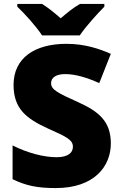

<svg xmlns="http://www.w3.org/2000/svg" viewBox="-20 -1040 617 977"><path d="M194 -860H386C417 -906 477 -972 511 -1006V-1020H387C352 -1000 324 -977 289 -947C254 -977 229 -998 194 -1020H68V-1006C106 -970 164 -906 194 -860ZM544 -310C544 -421 484 -472 380 -519C274 -567 240 -583 240 -617C240 -643 262 -663 312 -663C363 -663 424 -645 485 -617L544 -766C485 -792 411 -817 318 -817C158 -817 49 -746 49 -608C49 -485 116 -436 222 -387C315 -345 351 -330 351 -293C351 -262 325 -240 268 -240C204 -240 121 -261 44 -300V-128C112 -96 166 -83 264 -83C459 -83 544 -193 544 -310Z"/></svg>

Font: Noto Sans Telugu UI Black
Style: Regular
Weight: 900
Designer: Jelle Bosma - Monotype Design Team
Foundry: Monotype Imaging Inc.
Version: Version 2.005